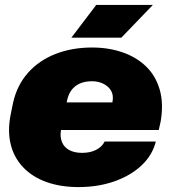

<svg xmlns="http://www.w3.org/2000/svg" viewBox="-20 -749 696 780"><path d="M299 11Q225 11 167.5 -10Q110 -31 73 -70.5Q36 -110 23 -164.5Q10 -219 24 -287L33 -331Q49 -403 94 -453.5Q139 -504 206 -530Q273 -556 354 -556Q421 -556 477.5 -536.5Q534 -517 573 -479.5Q612 -442 628.5 -386Q645 -330 633 -257L625 -221H205L229 -333H451L433 -316L437 -335Q442 -363 431 -381Q420 -399 399.5 -409Q379 -419 354 -419Q325 -419 304 -409.5Q283 -400 270.5 -383Q258 -366 253 -343L228 -222Q223 -194 231.5 -172.5Q240 -151 261 -139.5Q282 -128 314 -128Q347 -128 371 -140.5Q395 -153 405 -174H613Q599 -118 554.5 -76.5Q510 -35 444 -12Q378 11 299 11ZM270 -596 371 -729H601L473 -596Z"/></svg>

Font: Hubot Sans Condensed ExtraLight Black
Style: Italic
Weight: 900
Italic angle: -12.0243°
Version: Version 2.000